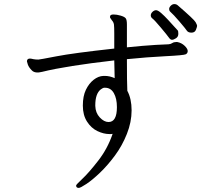

<svg xmlns="http://www.w3.org/2000/svg" viewBox="-20 -846 1040 941"><path d="M813 -790Q830 -775 859.5 -740.5Q889 -706 895.5 -696Q902 -686 918.5 -686Q935 -686 940.5 -700.5Q946 -715 946 -719.5Q946 -724 938.5 -737.5Q931 -751 851 -820Q844 -826 834.5 -826Q825 -826 817 -818Q809 -810 809 -802Q809 -794 813 -790ZM851 -697Q848 -700 834.5 -715Q821 -730 803.5 -749Q786 -768 770 -782Q754 -796 745 -796Q736 -796 727.5 -788Q719 -780 719 -770.5Q719 -761 728 -754.5Q737 -748 768.5 -710.5Q800 -673 807.5 -662Q815 -651 823 -651Q831 -651 842.5 -658.5Q854 -666 854 -680Q854 -694 851 -697ZM366 75Q374 75 403.5 55.5Q433 36 470.5 0Q508 -36 543.5 -84Q579 -132 602 -190Q625 -248 625 -305Q625 -362 604 -401Q602 -441 602 -556Q701 -566 791 -570.5Q881 -575 890.5 -580Q900 -585 900 -596Q900 -607 885 -621.5Q870 -636 849 -640H843Q832 -640 824.5 -635Q817 -630 807 -629L744 -626Q678 -622 602 -614V-726Q602 -749 596 -756.5Q590 -764 571 -769.5Q552 -775 537 -775Q522 -775 520 -768L519 -763Q519 -759 521.5 -756.5Q524 -754 528 -747Q537 -737 538.5 -725.5Q540 -714 540 -681V-608Q339 -586 256.5 -570Q174 -554 168 -554Q162 -554 155.5 -554.5Q149 -555 144 -556Q139 -557 135 -558Q131 -559 127 -559Q112 -559 112 -545Q112 -543 116.5 -529.5Q121 -516 136.5 -500.5Q152 -485 187 -494Q304 -523 540 -550L542 -463Q518 -474 493 -474H487Q462 -473 439 -455Q416 -437 401 -406Q386 -375 386 -328.5Q386 -282 406.5 -250Q427 -218 457.5 -203.5Q488 -189 516 -189H524Q528 -189 532 -190Q507 -117 461 -58Q415 1 384 30Q353 59 353 63Q353 75 366 75ZM447 -327V-330Q447 -387 474 -408Q485 -416 491 -416H495Q523 -416 538 -389.5Q553 -363 553 -321Q553 -248 512 -248Q490 -248 469 -270.5Q448 -293 447 -327Z"/></svg>

Font: LXGW WenKai Mono TC
Style: Regular
Weight: 400
Designer: LXGW / Fontworks Inc.
Foundry: LXGW / Fontworks Inc.
Version: Version 1.330